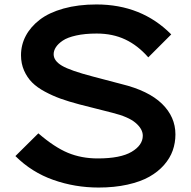

<svg xmlns="http://www.w3.org/2000/svg" viewBox="-20 -840 865 870"><path d="M774.9 -231Q774.9 -192.9 762.7 -158.2Q750.5 -123.5 723.4 -92.5Q696.3 -61.5 656.5 -39.1Q616.7 -16.6 557.6 -3.4Q498.5 9.8 426.8 9.8Q319.8 9.8 221.9 -24.7Q124 -59.1 49.8 -132.8L153.8 -235.8Q226.6 -172.9 287.8 -147.5Q349.1 -122.1 422.9 -122.1Q525.9 -122.1 576.4 -152.1Q627 -182.1 627 -225.1Q627 -255.4 594.5 -283.2Q562 -311 488.8 -329.1Q480 -331.5 414.1 -348.1Q348.1 -364.7 338.9 -367.2Q291 -379.9 254.9 -392.8Q218.8 -405.8 183.3 -424.8Q147.9 -443.8 125.5 -466.3Q103 -488.8 89.1 -520.3Q75.2 -551.8 75.2 -589.8Q75.2 -636.7 96.9 -677.7Q118.7 -718.8 160.2 -750.7Q201.7 -782.7 267.8 -801.3Q334 -819.8 417 -819.8Q621.6 -819.8 755.9 -684.1L651.9 -580.1Q604.5 -634.3 547.6 -661.1Q490.7 -688 418 -688Q364.7 -688 325.2 -679.2Q285.6 -670.4 264.4 -656Q243.2 -641.6 233.2 -626Q223.1 -610.4 223.1 -594.2Q223.1 -564.5 260.7 -542.2Q298.3 -520 400.9 -493.2Q430.7 -484.9 530.8 -459Q652.8 -429.2 713.9 -369.9Q774.9 -310.5 774.9 -231Z"/></svg>

Font: Sinkin Sans 600 SemiBold
Style: Regular
Weight: 600
Designer: Keith Bates
Foundry: K-Type
Version: Sinkin Sans (version 1.0)  by Keith Bates   •   © 2014   www